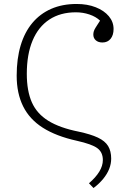

<svg xmlns="http://www.w3.org/2000/svg" viewBox="-20 -737 646 967"><path d="M451 210 428 186Q462 157 480 127.5Q498 98 498 69Q498 30 470.5 9.5Q443 -11 367 -28Q263 -51 196 -93.5Q129 -136 96.5 -201.5Q64 -267 64 -356Q64 -441 84 -508Q104 -575 143 -621.5Q182 -668 238 -692.5Q294 -717 366 -717Q420 -717 462 -700.5Q504 -684 528 -655.5Q552 -627 552 -591Q552 -560 537 -541.5Q522 -523 496 -523Q475 -523 462.5 -534Q450 -545 450 -563Q450 -571 452.5 -579.5Q455 -588 463 -600.5Q471 -613 484 -633Q463 -653 430.5 -664Q398 -675 362 -675Q284 -675 228.5 -638.5Q173 -602 144 -532.5Q115 -463 115 -365Q115 -279 140.5 -221.5Q166 -164 223.5 -128.5Q281 -93 376 -74Q437 -61 473 -44Q509 -27 524.5 -1.5Q540 24 540 62Q540 88 530 113.5Q520 139 500 163.5Q480 188 451 210Z"/></svg>

Font: Literata 18pt ExtraLight
Style: Regular
Weight: 250
Designer: Latin by Veronika Burian and Jose Scaglione. Greek by Irene Vlachou. Cyrillic by Vera Evstafieva.
Foundry: TypeTogether
Version: Version 3.103;gftools[0.9.29]